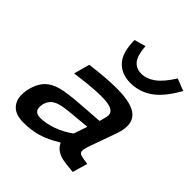

<svg xmlns="http://www.w3.org/2000/svg" viewBox="-204 -889 1035 1035"><g transform="rotate(45 313.5 -371.5)"><path d="M558.1 -750 627 -723.1Q575.7 -630.9 519.5 -591.3Q463.4 -551.8 395 -551.8Q326.2 -551.8 286.6 -595.2Q247.1 -638.7 247.1 -731.9L312 -750Q316.4 -685.5 338.4 -657.2Q360.4 -628.9 400.9 -628.9Q441.4 -628.9 479.7 -657.2Q518.1 -685.5 558.1 -750ZM478 -149.9Q469.2 -124 469.2 -110.8Q469.2 -99.1 477.1 -93.5Q484.9 -87.9 502.9 -85L539.1 -79.1L514.2 6.8L467.8 2Q380.4 -4.9 357.9 -57.1H352.1Q296.9 -22.9 247.1 -8.1Q197.3 6.8 138.2 6.8Q81.5 6.8 53.2 -20.3Q24.9 -47.4 24.9 -92.8Q24.9 -127.4 37.6 -163.3Q50.3 -199.2 73.2 -222.2Q99.1 -248 143.6 -260.7Q188 -273.4 283.2 -279.8L421.9 -290L425.8 -301.8Q435.1 -334 435.1 -345.2Q435.1 -368.7 411.6 -379.9Q388.2 -391.1 333 -391.1Q267.1 -391.1 144 -374L168.9 -464.8Q283.7 -480 363.8 -480Q457.5 -480 502.7 -454.6Q547.9 -429.2 547.9 -376Q547.9 -346.2 535.2 -310.1ZM186 -75.2Q225.6 -75.2 275.6 -92.5Q325.7 -109.9 371.1 -143.1L397.9 -221.2L297.9 -211.9Q233.9 -206.5 206.3 -198.5Q178.7 -190.4 165 -176.8Q140.1 -151.9 140.1 -113.8Q140.1 -75.2 186 -75.2Z"/></g></svg>

Font: IntelOne Mono Medium
Style: Italic
Weight: 500
Italic angle: -16°
Designer: Fred Shallcrass
Foundry: Frere-Jones Type LLC
Version: Version 1.200;hotconv 1.1.0;makeotfexe 2.6.0;FJTRelease1.2